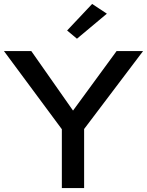

<svg xmlns="http://www.w3.org/2000/svg" viewBox="-25 -961 751 981"><path d="M521 -891.1 368.2 -763.2 317.9 -805.2 445.8 -940.9ZM570.8 -700.2H706.1L404.8 -301.8V0H291V-300.8L-4.9 -700.2H134.8L348.1 -396Z"/></svg>

Font: Copperplate Sans CC Heavy
Style: Regular
Weight: 400
Designer: indestructible type*
Foundry: Cowboy Collective
Version: Version 1.000